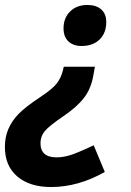

<svg xmlns="http://www.w3.org/2000/svg" viewBox="-53 -566 532 777"><path d="M377 -477.1C377 -498.9 370.2 -515.8 356.7 -527.8C343.2 -539.9 324.5 -545.9 300.8 -545.9C271.8 -545.9 248.5 -537.1 230.7 -519.5C213 -502 204.1 -479.2 204.1 -451.2C204.1 -428.4 210.7 -410.8 223.9 -398.4C237.1 -386.1 254.7 -379.9 276.9 -379.9C307.5 -379.9 331.8 -388.6 349.9 -406C367.9 -423.4 377 -447.1 377 -477.1ZM331.1 -295.9H205.1L201.2 -279.8C196 -259.6 187.7 -242.3 176.3 -227.8C164.9 -213.3 144 -196 113.8 -175.8C70.1 -146.8 39.4 -123 21.5 -104.2C3.6 -85.5 -10 -65.3 -19.3 -43.7C-28.6 -22.1 -33.2 2.1 -33.2 28.8C-33.2 79.9 -16.4 119.7 17.1 148.2C50.6 176.7 96.2 190.9 153.8 190.9C226.7 190.9 299.2 170.6 371.1 129.9L326.2 22C279 44.1 246.2 57.8 227.8 63C209.4 68.2 192.1 70.8 175.8 70.8C132.5 70.8 110.8 51.6 110.8 13.2C110.8 -4.7 116.5 -20.7 127.7 -34.7C138.9 -48.7 164.4 -69.2 204.1 -96.2C240.6 -120.9 268.1 -145.5 286.9 -169.9C305.6 -194.3 318 -223.6 324.2 -257.8Z"/></svg>

Font: OpenSans
Style: Bold Italic
Weight: 700
Italic angle: -12°
Foundry: Ascender Corporation
Version: Version 1.10; ttfautohint (v1.2) -l 8 -r 50 -G 200 -x 14 -D 